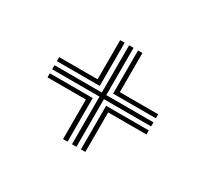

<svg xmlns="http://www.w3.org/2000/svg" viewBox="-84 -679 633 592"><g transform="rotate(30 232.5 -383.0)"><path d="M225 -207V-376.5H56.5V-391H225V-559.2H240.8V-391H408.8V-376.5H240.8V-207ZM193.2 -207V-347.8H56.5V-362.2H209.2V-207ZM56.5 -405.5V-419.8H193.2V-559.2H209.2V-405.5ZM256.8 -207V-362.2H408.8V-347.8H272.5V-207ZM256.8 -405.5V-559.2H272.5V-419.8H408.8V-405.5Z"/></g></svg>

Font: Big Shoulders Inline Text Thin
Style: Regular
Weight: 400
Version: Version 2.002